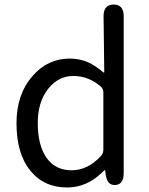

<svg xmlns="http://www.w3.org/2000/svg" viewBox="-20 -816 660 849"><path d="M277 13Q174 13 113.5 -62Q53 -137 53 -271Q53 -399 124 -480Q191 -557 288 -557Q333 -557 371 -540Q401 -526 437 -496Q441 -493 441 -498L438 -743Q437 -795 482 -796Q527 -796 527 -744V-51Q527 0 490 2Q454 5 447 -46L446 -57Q445 -64 443.5 -64Q442 -64 431 -53Q363 13 277 13ZM426 -126Q437 -138 437 -154V-408Q437 -423 426 -433Q372 -480 304.5 -480Q237 -480 192 -422Q147 -364 147 -272Q147 -173 186 -118Q225 -63 296.5 -63Q368 -63 426 -126Z"/></svg>

Font: Resource Han Rounded KR
Style: Regular
Weight: 400
Designer: Cyano Hao (round all glyphs); Ryoko NISHIZUKA 西塚涼子 (kana, bopomofo & ideographs); Paul D. Hunt (Latin, Greek & Cyrillic)
Foundry: Cyano Hao
Version: 0.990